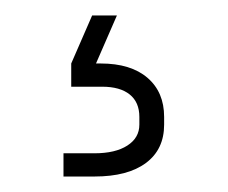

<svg xmlns="http://www.w3.org/2000/svg" viewBox="-20 -30 294 248"><path d="M62 168H102Q129 168 144.5 158Q160 148 160 131V121Q160 102 147.5 92Q135 82 112 82H72V52L99 -10H131L104 52H110Q149 52 170.5 70.5Q192 89 192 121V131Q192 163 168.5 180.5Q145 198 102 198H62Z"/></svg>

Font: Bai Jamjuree ExtraLight
Style: Regular
Weight: 275
Designer: Katatrad Aksorn Co.,Ltd.
Foundry: Cadson Demak Co.,Ltd.
Version: Version 1.000; ttfautohint (v1.6)